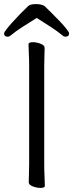

<svg xmlns="http://www.w3.org/2000/svg" viewBox="-28 -912 359 942"><path d="M152 -824Q117 -802 82.5 -780Q48 -758 23 -737Q18 -732 10 -732Q-8 -732 -8 -748Q-8 -753 3.5 -768Q15 -783 33.5 -803.5Q52 -824 72.5 -845Q93 -866 111 -883Q116 -888 126.5 -890Q137 -892 149 -892Q162 -892 174.5 -889Q187 -886 193 -880Q205 -868 224.5 -849Q244 -830 264 -809Q284 -788 297.5 -771Q311 -754 311 -748Q311 -732 293 -732Q285 -732 280 -737Q255 -758 221 -780Q187 -802 152 -824ZM115 -589Q115 -620 113.5 -649Q112 -678 112 -695Q112 -705 134 -705Q151 -705 171 -697.5Q191 -690 191 -677Q191 -665 190 -639.5Q189 -614 189 -588V-106Q189 -75 190.5 -46Q192 -17 192 0Q192 10 170 10Q153 10 133 2.5Q113 -5 113 -18Q113 -30 114 -55.5Q115 -81 115 -107Z"/></svg>

Font: Klee One SemiBold
Style: Regular
Weight: 600
Designer: Fontworks Inc.
Foundry: Fontworks Inc.
Version: Version 1.00;January 12, 2022;FontCreator 13.0.0.2683 64-bit